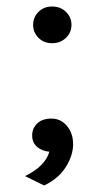

<svg xmlns="http://www.w3.org/2000/svg" viewBox="-20 -462 302 591"><path d="M57 80Q119 50 132 5Q109 3 94 -10Q79 -23 79 -45Q79 -67 94.5 -82Q110 -97 138.5 -97Q167 -97 186 -74.5Q205 -52 205 -18Q205 16 183 51.5Q161 87 116 109ZM98.5 -345.5Q82 -362 82 -385.5Q82 -409 98.5 -425.5Q115 -442 140.5 -442Q166 -442 183 -425.5Q200 -409 200 -385.5Q200 -362 183 -345.5Q166 -329 140.5 -329Q115 -329 98.5 -345.5Z"/></svg>

Font: Karmilla
Style: Regular
Weight: 400
Designer: Jonathan Pinhorn
Version: Version 1.000